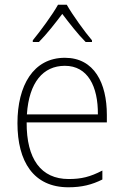

<svg xmlns="http://www.w3.org/2000/svg" viewBox="-20 -784 527 814"><path d="M263 -764H226C202 -721 151 -652 119 -613V-606H145C178 -639 216 -688 244 -725C273 -687 310 -639 343 -606H370V-613C340 -648 288 -720 263 -764ZM255 -539C121 -539 54 -421 54 -262C54 -99 122 10 270 10C327 10 370 -1 414 -23V-61C362 -34 325 -25 271 -25C154 -25 92 -110 93 -265H433V-297C433 -431 380 -539 255 -539ZM255 -505C352 -505 396 -418 395 -299H94C103 -435 163 -505 255 -505Z"/></svg>

Font: Noto Sans Devanagari UI SemiCondensed ExtraLight
Style: Regular
Weight: 200
Width: 4
Designer: Jelle Bosma - Monotype Design Team
Foundry: Monotype Imaging Inc.
Version: Version 2.004